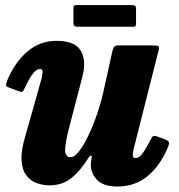

<svg xmlns="http://www.w3.org/2000/svg" viewBox="-20 -694 685 736"><path d="M8 -386.5Q38 -457 86 -497.2Q134 -537.5 196 -537.5Q267 -537.5 289.5 -499.8Q312 -462 296 -401L245 -204.5Q231 -152.5 229.8 -122Q228.5 -91.5 250.5 -91.5Q265.5 -91.5 283.2 -114.2Q301 -137 319.2 -175.2Q337.5 -213.5 353.5 -261Q369.5 -308.5 380 -358.5L410 -494.5Q412.5 -506 416.5 -513Q420.5 -520 434.5 -520H564Q582 -520 586.8 -517.5Q591.5 -515 588 -501L493 -125.5Q489.5 -113 489 -100.5Q488.5 -88 500 -88Q513 -88 526.2 -105.8Q539.5 -123.5 556.5 -157Q561.5 -167 565.5 -171Q569.5 -175 582 -171L612 -160Q623.5 -156 626.8 -150.2Q630 -144.5 624.5 -131.5Q595 -60 546.5 -19.5Q498 21 429.5 21Q375 21 350.2 -6.5Q325.5 -34 328.5 -70.5L331.5 -90Q332.5 -97.5 328.5 -97.5Q324.5 -97.5 319.5 -89.5Q289.5 -40.5 254.2 -12Q219 16.5 170 16.5Q145 16.5 121 8Q97 -0.5 80.8 -22Q64.5 -43.5 62.5 -81.5Q60.5 -119.5 79 -179L138.5 -390Q141.5 -401.5 143 -415.5Q144.5 -429.5 133 -429.5Q120 -429.5 106.2 -412Q92.5 -394.5 74.5 -356Q69.5 -345.5 66.2 -342.8Q63 -340 50 -345L14 -358.5Q3 -362.5 3 -368Q3 -373.5 8 -386.5ZM261.5 -607.5V-661Q261.5 -668 263.2 -671.2Q265 -674.5 271.5 -674.5H484.5Q494 -674.5 497.8 -671.8Q501.5 -669 501.5 -659V-606.5Q501.5 -599 500 -595.2Q498.5 -591.5 490.5 -591.5H279Q269.5 -591.5 265.5 -594.2Q261.5 -597 261.5 -607.5Z"/></svg>

Font: Besley* Narrow Heavy
Style: Italic
Weight: 800
Width: 4
Italic angle: -13°
Designer: Owen Earl
Foundry: indestructible type*
Version: Version 3.000; ttfautohint (v1.8.3)